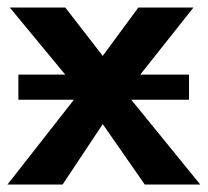

<svg xmlns="http://www.w3.org/2000/svg" viewBox="-34 -492 554 512"><path d="M-14 0 163 -226H15V-293H140L-8 -472H140L240 -343L335 -472H482L340 -293H470V-226H316L500 0H352L240 -161L133 0Z"/></svg>

Font: Coval
Style: Heavy
Weight: 900
Foundry: Context Ltd
Version: Version 001.000